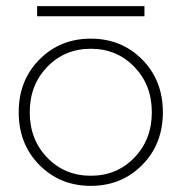

<svg xmlns="http://www.w3.org/2000/svg" viewBox="-20 -596 592 626"><path d="M101 -543V-576H451V-543ZM134 -378Q77 -319 77 -230Q77 -141 134 -82Q191 -23 276 -23Q361 -23 418 -82Q475 -141 475 -230Q475 -319 418 -378Q361 -437 276 -437Q191 -437 134 -378ZM108.5 -58Q41 -126 41 -230Q41 -334 108.5 -402Q176 -470 276 -470Q376 -470 443.5 -402Q511 -334 511 -230Q511 -126 443.5 -58Q376 10 276 10Q176 10 108.5 -58Z"/></svg>

Font: Renner
Style: Thin
Weight: 200
Version: Version 003.000 ; ttfautohint (v0.97) -l 8 -r 50 -G 200 -x 1